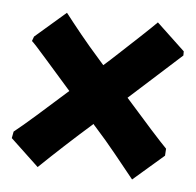

<svg xmlns="http://www.w3.org/2000/svg" viewBox="-41 -474 471 462"><g transform="rotate(5 195.0 -243.0)"><path d="M65 -60 -3 -124 0 -140Q19 -155 52.5 -184.5Q86 -214 125 -249Q87 -292 59.5 -323.5Q32 -355 25 -361L29 -372L103 -436Q120 -414 141.5 -387.5Q163 -361 187 -334Q194 -326 201 -318Q217 -332 234 -348Q262 -374 285 -395.5Q308 -417 323 -432L391 -368V-358Q383 -351 349 -320Q315 -289 266 -245Q302 -204 330 -173Q358 -142 369 -131L368 -114L294 -50Q273 -76 248 -107Q223 -138 195 -169Q192 -172 190 -175Q157 -146 124.5 -116Q92 -86 65 -60Z"/></g></svg>

Font: Labrada Black
Style: Italic
Weight: 900
Italic angle: -7°
Designer: Mercedes Jáuregui
Foundry: Omnibus-Type Team
Version: Version 1.000; ttfautohint (v1.8.4.7-5d5b)